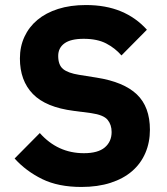

<svg xmlns="http://www.w3.org/2000/svg" viewBox="-20 -730 664 762"><path d="M303 12Q211 12 147 -19.5Q83 -51 38 -101L138 -202Q209 -122 313 -122Q369 -122 396 -145Q423 -168 423 -206Q423 -235 407 -254.5Q391 -274 342 -281L273 -290Q162 -304 110.5 -357Q59 -410 59 -498Q59 -545 77 -584Q95 -623 128.5 -651Q162 -679 210.5 -694.5Q259 -710 321 -710Q400 -710 460 -685Q520 -660 563 -612L462 -510Q437 -539 401.5 -557.5Q366 -576 312 -576Q261 -576 236 -558Q211 -540 211 -508Q211 -472 230.5 -456Q250 -440 294 -433L363 -422Q471 -405 523 -355.5Q575 -306 575 -215Q575 -165 557 -123Q539 -81 504.5 -51Q470 -21 419 -4.5Q368 12 303 12Z"/></svg>

Font: IBM Plex Sans Arabic
Style: Bold
Weight: 700
Designer: Mike Abbink, Paul van der Laan, Pieter van Rosmalen, Wael Morcos, Khajak Apelian
Foundry: Bold Monday
Version: Version 1.2